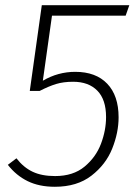

<svg xmlns="http://www.w3.org/2000/svg" viewBox="-20 -704 529 735"><path d="M10 -73 43 -98Q70 -63 105 -46.5Q140 -30 191 -30Q260 -30 303.5 -66Q347 -102 366.5 -153.5Q386 -205 386 -256Q386 -323 352.5 -357Q319 -391 260 -391Q223 -391 195 -382.5Q167 -374 132 -356H94L140 -684H475L461 -644H179L144 -395Q202 -429 268 -429Q347 -429 390.5 -383.5Q434 -338 434 -255Q434 -196 409.5 -135Q385 -74 330 -31.5Q275 11 190 11Q130 11 86 -10.5Q42 -32 10 -73Z"/></svg>

Font: Fira Sans ExtraLight
Style: Italic
Weight: 275
Italic angle: -8°
Designer: Carrois Corporate & Edenspiekermann AG
Foundry: Carrois Corporate GbR & Edenspiekermann AG
Version: Version 4.203